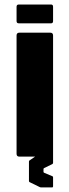

<svg xmlns="http://www.w3.org/2000/svg" viewBox="-20 -695 306 852"><path d="M66 0Q53.5 0 53.5 -12.5V-537.5Q53.5 -550 66 -550H203Q215.5 -550 215.5 -537.5V-12.5Q215.5 0 203 0ZM63.5 -591.5Q53.5 -591.5 53.5 -601.5V-665Q53.5 -675 63.5 -675H206.5Q215.5 -675 215.5 -665V-601.5Q215.5 -591.5 206.5 -591.5ZM162 136.5Q158.5 136.5 157 135.5L111 113Q108.5 111.5 108.5 108V22Q108.5 18 111 17L157.5 -15Q159.5 -16.5 163 -16.5H211.5Q215.5 -16.5 215.5 -12.5V28Q215.5 30.5 212.5 33L175.5 51Q173 52.5 173 55V67Q173 70 175.5 71.5L212.5 87Q215.5 88 215.5 92V132Q215.5 136.5 211.5 136.5Z"/></svg>

Font: Jaro 24pt
Style: Regular
Weight: 400
Designer: Agyei Archer, Celine Hurka, Mirko Velimirović
Version: Version 1.000